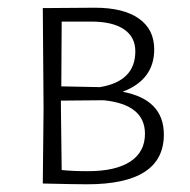

<svg xmlns="http://www.w3.org/2000/svg" viewBox="-20 -476 493 498"><path d="M91 0 93 -195 91 -455 226 -456Q300 -456 340 -428Q380 -400 380 -348Q380 -269 298 -238Q405 -218 405 -127Q405 2 206 2Q177 2 91 0ZM217 -420H140L139 -252L239 -250Q331 -265 331 -343Q331 -380 301.5 -400Q272 -420 217 -420ZM138 -198 140 -35Q168 -32 208 -32Q280 -32 318 -57Q356 -82 356 -129Q356 -205 249 -216L138 -215Z"/></svg>

Font: Alegreya Sans SC Light
Style: Regular
Weight: 300
Designer: Juan Pablo del Peral
Foundry: Huerta Tipografica
Version: Version 2.007